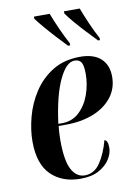

<svg xmlns="http://www.w3.org/2000/svg" viewBox="-87 -822 618 888"><g transform="rotate(-10 222.0 -378.0)"><path d="M219 10Q133 10 81 -41Q29 -92 29 -198Q29 -252 45 -312.5Q61 -373 95.5 -426Q130 -479 184 -512.5Q238 -546 314 -546Q377 -546 410.5 -515.5Q444 -485 444 -430Q444 -374 411.5 -333Q379 -292 323 -270Q267 -248 195 -248H161Q160 -243 159 -230Q158 -217 157.5 -203.5Q157 -190 157 -182Q157 -85 179.5 -43.5Q202 -2 241 -2Q285 -2 313 -43Q341 -84 358 -147Q365 -145 369.5 -136.5Q374 -128 374 -108Q374 -82 356.5 -54.5Q339 -27 305 -8.5Q271 10 219 10ZM179 -258Q226 -258 259 -288.5Q292 -319 309 -366.5Q326 -414 326 -464Q326 -502 317 -517.5Q308 -533 285 -533Q246 -533 212 -460.5Q178 -388 161 -258ZM268 -606Q247 -628 221.5 -655.5Q196 -683 173 -710Q150 -737 136 -756V-766H210Q222 -734 240.5 -692.5Q259 -651 278 -616V-606ZM409 -606Q388 -628 362 -655.5Q336 -683 313 -710Q290 -737 277 -756V-766H351Q363 -734 381 -692.5Q399 -651 418 -616V-606Z"/></g></svg>

Font: Noto Serif Display ExtraCondensed
Style: Bold Italic
Weight: 700
Width: 2
Italic angle: -12°
Designer: Monotype Design Team
Foundry: Monotype Imaging Inc.
Version: Version 2.009